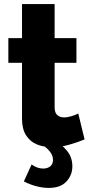

<svg xmlns="http://www.w3.org/2000/svg" viewBox="-20 -712 442 942"><path d="M395 -28Q362 -14 319.5 -2Q277 10 234 10Q194 10 161 -3.5Q128 -17 108 -48Q88 -79 88 -130V-404H21V-525H88V-692H248V-525H355V-404H248V-185Q248 -159 261 -147.5Q274 -136 294 -136Q312 -136 331 -142Q350 -148 364 -155ZM219 210Q191 210 159.5 202Q128 194 97 178L135 95Q163 115 192 115Q213 115 226.5 104Q240 93 240 73Q240 53 227.5 35.5Q215 18 191 0L243 -32Q281 -5 308 27Q335 59 335 104Q335 147 306 178.5Q277 210 219 210Z"/></svg>

Font: Raleway ExtraBold
Style: Regular
Weight: 800
Designer: Matt McInerney, Pablo Impallari, Rodrigo Fuenzalida
Foundry: Matt McInerney, Pablo Impallari, Rodrigo Fuenzalida
Version: Version 4.026